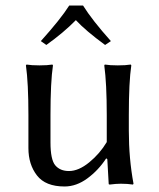

<svg xmlns="http://www.w3.org/2000/svg" viewBox="-20 -666 577 696"><path d="M281 -646Q314 -593 382 -517L361 -503Q290 -555 255 -593Q211 -548 148 -503L128 -517Q200 -597 231 -646ZM365 -92Q337 -49 297 -19.5Q257 10 214 10Q145 10 114 -30Q83 -70 83 -129V-249Q83 -365 74 -429L76 -432Q94 -429 123 -429Q152 -429 170 -432L172 -429Q163 -369 163 -249V-150Q163 -87 180.5 -66.5Q198 -46 230 -46Q265 -46 303.5 -77.5Q342 -109 367 -151V-249Q367 -363 358 -429L360 -432Q378 -429 407 -429Q436 -429 454 -432L456 -429Q447 -369 447 -249V-192Q447 -91 464 0L462 3Q442 0 418 0Q401 0 378 3Q374 3 374 0L369 -89Z"/></svg>

Font: Libertinus Sans
Style: Regular
Weight: 400
Designer: Philipp H. Poll
Foundry: Khaled Hosny
Version: Version 6.1